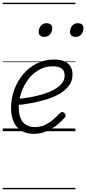

<svg xmlns="http://www.w3.org/2000/svg" viewBox="-20 -950 624 1390"><path d="M225 19Q170 19 133 -4.5Q96 -28 78 -70Q60 -112 60 -167Q60 -235 82.5 -298Q105 -361 146.5 -411Q188 -461 245 -490Q302 -519 371 -519Q419 -519 448.5 -505Q478 -491 491.5 -467Q505 -443 505 -412Q505 -365 479 -330Q453 -295 409.5 -270Q366 -245 312.5 -229Q259 -213 202.5 -203Q146 -193 96 -188L103 -234Q148 -237 196 -245.5Q244 -254 289 -267.5Q334 -281 370 -300.5Q406 -320 427 -345.5Q448 -371 448 -404Q448 -438 426 -454Q404 -470 364 -470Q307 -470 261.5 -444Q216 -418 183.5 -374.5Q151 -331 133.5 -278Q116 -225 116 -170Q116 -125 129.5 -93.5Q143 -62 169 -46Q195 -30 234 -30Q274 -30 307.5 -46.5Q341 -63 367.5 -86.5Q394 -110 414 -131Q423 -140 431.5 -139Q440 -138 447 -131Q453 -124 455 -116Q457 -108 449 -99Q423 -69 388.5 -42Q354 -15 312.5 2Q271 19 225 19ZM300 -683Q283 -683 271.5 -692Q260 -701 260 -719Q260 -743 275 -762.5Q290 -782 317 -782Q335 -782 346.5 -773Q358 -764 358 -745Q358 -722 343 -702.5Q328 -683 300 -683ZM527 -683Q509 -683 498 -692Q487 -701 487 -719Q487 -743 501.5 -762.5Q516 -782 544 -782Q562 -782 573 -773Q584 -764 584 -745Q584 -722 569.5 -702.5Q555 -683 527 -683ZM0 410H526V420H0ZM0 -20H526V0H0ZM0 -505H526V-500H0ZM0 -930H526V-920H0Z"/></svg>

Font: Playwrite DE LA Guides
Style: Regular
Weight: 400
Designer: Veronika Burian, José Scaglione
Foundry: TypeTogether
Version: Version 1.003